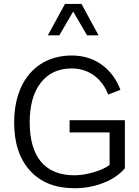

<svg xmlns="http://www.w3.org/2000/svg" viewBox="-20 -969 721 994"><path d="M401.9 -948.7H316.4L227.5 -786.1H287.1L358.9 -909.2L430.7 -786.1H490.2ZM340.3 -283.7H547.4V-115.2C512.7 -87.4 428.7 -61.5 366.2 -61.5C213.4 -61.5 133.8 -155.8 133.8 -335.9C133.8 -423.3 152.8 -491.7 191.4 -541C230 -590.3 283.2 -614.7 351.1 -614.7C440.4 -614.7 508.3 -562 540 -479.5L603.5 -503.9C582.5 -559.1 550.3 -602.5 506.3 -634.3C462.4 -666 410.6 -681.6 351.6 -681.6C169.4 -681.6 53.2 -546.9 53.2 -335.9C53.2 -229 80.6 -145.5 135.7 -85.4C190.4 -24.9 267.1 5.4 365.2 5.4C419.4 5.4 469.7 -3.9 516.6 -22.5C563.5 -41 600.1 -66.4 626.5 -98.1V-346.7H340.3Z"/></svg>

Font: Estedad Regular
Style: Regular
Weight: 400
Designer: Amin Abedi
Version: Version 7.3